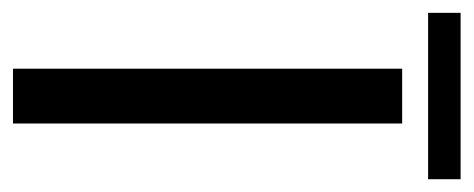

<svg xmlns="http://www.w3.org/2000/svg" viewBox="-268 -493 730 296"><g transform="rotate(90 97.0 -345.0)"><path d="M54.9 0V-600H139.4V0ZM-31.2 -690.1H225.3V-640H-31.2Z"/></g></svg>

Font: Big Shoulders Stencil Text SC Thin
Style: Regular
Weight: 100
Designer: Patric King
Foundry: XO Type Co
Version: Version 2.001